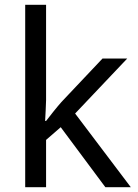

<svg xmlns="http://www.w3.org/2000/svg" viewBox="-20 -780 574 800"><path d="M172 -363V-760H85V0H172V-197L233 -250L419 0H525L293 -307L510 -536H407L236 -355C218 -335 184 -292 172 -276H168C169 -301 172 -342 172 -363Z"/></svg>

Font: Noto Sans Brahmi
Style: Regular
Weight: 400
Designer: Monotype Design Team
Foundry: Monotype Imaging Inc.
Version: Version 2.004